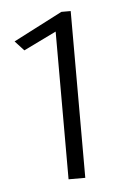

<svg xmlns="http://www.w3.org/2000/svg" viewBox="-40 -796 320 492"><g transform="rotate(-5 120.0 -550.5)"><path d="M160 -336V-765H136L10 -700L33 -675L117 -716V-336Z"/></g></svg>

Font: Catamaran Thin
Style: Regular
Weight: 100
Designer: Pria Ravichandran
Version: Version 2.000